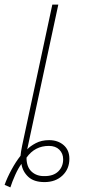

<svg xmlns="http://www.w3.org/2000/svg" viewBox="-39 -780 368 833"><path d="M6 33Q14 8 27 -21Q40 -50 54 -69Q59 -36 83.5 -13Q108 10 154 10Q202 10 232 -18.5Q262 -47 262 -91Q262 -129 237 -150.5Q212 -172 174 -172Q141 -172 116.5 -159Q92 -146 79 -132L214 -760H188L57 -148Q54 -135 52.5 -123.5Q51 -112 50 -104Q30 -79 11 -44Q-8 -9 -19 22ZM155 -16Q120 -15 98 -35.5Q76 -56 76 -96Q112 -147 173 -147Q202 -147 218.5 -130.5Q235 -114 235 -89Q235 -57 214 -36.5Q193 -16 155 -16Z"/></svg>

Font: Noto Sans UI SemiCondensed Thin
Style: Italic
Weight: 250
Width: 4
Italic angle: -12°
Designer: Monotype Design Team
Foundry: Monotype Imaging Inc.
Version: Version 1.901